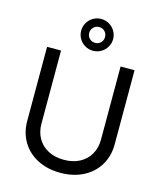

<svg xmlns="http://www.w3.org/2000/svg" viewBox="-138 -1055 983 1168"><g transform="rotate(15 353.5 -471.5)"><path d="M628.9 -707V-239.3Q628.9 -167 594.7 -109.6Q560.5 -52.2 498 -19.8Q435.5 12.7 353.5 12.7Q271.5 12.7 209 -19.8Q146.5 -52.2 112.3 -109.6Q78.1 -167 78.1 -239.3V-707H166V-246.1Q166 -194.8 188.7 -154.8Q211.4 -114.7 253.9 -92Q296.4 -69.3 353.5 -69.3Q411.1 -69.3 453.4 -92Q495.6 -114.7 518.3 -154.8Q541 -194.8 541 -246.1V-707ZM252.9 -855.5Q252.9 -882.8 266.4 -906Q279.8 -929.2 303 -942.6Q326.2 -956.1 353.5 -956.1Q380.4 -956.1 403.6 -942.6Q426.8 -929.2 440.4 -906Q454.1 -882.8 454.1 -855.5Q454.1 -828.6 440.4 -805.7Q426.8 -782.7 403.6 -769.3Q380.4 -755.9 353.5 -755.9Q326.2 -755.9 303 -769.3Q279.8 -782.7 266.4 -805.7Q252.9 -828.6 252.9 -855.5ZM403.3 -855.5Q403.3 -876.5 389.2 -890.9Q375 -905.3 353.5 -905.3Q332.5 -905.3 318.1 -890.6Q303.7 -876 303.7 -855.5Q303.7 -834.5 318.1 -820.1Q332.5 -805.7 353.5 -805.7Q375 -805.7 389.2 -820.1Q403.3 -834.5 403.3 -855.5Z"/></g></svg>

Font: Pretendard
Style: Regular
Weight: 400
Designer: Base glyphs from Inter by Rasmus Andersson; Hangeul glyphs from Noto Sans CJK(Source Han Sans) by Jang Soo-young and Kan
Foundry: Kil Hyung-jin
Version: Version 1.309